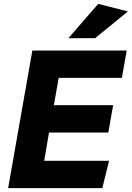

<svg xmlns="http://www.w3.org/2000/svg" viewBox="-20 -971 680 991"><path d="M208 -141H543L508 0H22L147 -710H634L609 -569H283L258 -428H564L539 -287H233ZM333 -774 487 -951 640 -912 471 -774Z"/></svg>

Font: Livvic
Style: Bold Italic
Weight: 700
Italic angle: -10°
Designer: Jacques Le Bailly, Baron von Fonthausen
Version: Version 1.001; ttfautohint (v1.8.2)